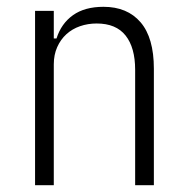

<svg xmlns="http://www.w3.org/2000/svg" viewBox="-20 -544 548 564"><path d="M83 0V-512H138V-431H146Q160 -475 194.5 -499.5Q229 -524 284 -524Q354 -524 393 -478.5Q432 -433 432 -342V0H377V-339Q377 -404 349 -439.5Q321 -475 264 -475Q238 -475 215 -467Q192 -459 175 -443.5Q158 -428 148 -405.5Q138 -383 138 -355V0Z"/></svg>

Font: IBM Plex Sans Cond Light
Style: Regular
Weight: 300
Width: 3
Designer: Mike Abbink, Paul van der Laan, Pieter van Rosmalen
Foundry: Bold Monday
Version: Version 1.3